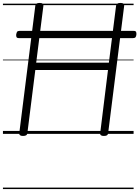

<svg xmlns="http://www.w3.org/2000/svg" viewBox="-20 -910 947 1305"><path d="M136 14Q109 14 111 -5L220 -871Q221 -881 228 -885.5Q235 -890 250 -890Q277 -890 275 -871L226 -484H720L769 -871Q771 -881 777.5 -885.5Q784 -890 799 -890Q827 -890 824 -871L715 -5Q714 5 707.5 9.5Q701 14 686 14Q658 14 661 -5L714 -434H220L166 -5Q165 5 158 9.5Q151 14 136 14ZM107 -651Q96 -651 92.5 -657.5Q89 -664 90 -675Q92 -687 96 -693.5Q100 -700 112 -700H889Q902 -700 905 -693Q908 -686 907 -675Q906 -664 901.5 -657.5Q897 -651 885 -651ZM0 365H888V375H0ZM0 -20H888V0H0ZM0 -505H888V-500H0ZM0 -885H888V-875H0Z"/></svg>

Font: Playwrite GB J Guides
Style: Italic
Weight: 400
Italic angle: -7.01216°
Designer: Veronika Burian, José Scaglione
Foundry: TypeTogether
Version: Version 1.003